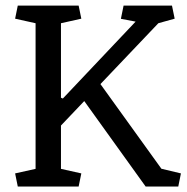

<svg xmlns="http://www.w3.org/2000/svg" viewBox="-20 -681 681 701"><path d="M35.2 -47.9 109.9 -64.5V-596.2L35.2 -612.8L44.9 -660.6H267.1L276.9 -612.8L202.6 -596.2V-324.2L209.5 -321.3L475.1 -602.1L421.4 -612.3L431.2 -660.6H607.9L617.7 -612.8L558.1 -596.2L346.7 -374L569.3 -64.9L640.6 -47.9L630.9 0H511.7L287.6 -312L202.6 -222.7V-64.5L276.9 -47.9L267.1 0H44.9Z"/></svg>

Font: Noticia Text
Style: Regular
Weight: 400
Designer: JM Sole
Foundry: JM Sole
Version: Version 1.003